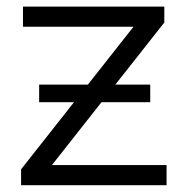

<svg xmlns="http://www.w3.org/2000/svg" viewBox="-20 -545 551 565"><path d="M42 0V-46.7L391.8 -490.4L407.1 -466.3H47.6V-525.5H463.5V-478.8L113.8 -35.1L95.5 -59.2H470.2V0ZM95.2 -244.3V-296.1H422.1V-244.3Z"/></svg>

Font: Montserrat Alternates Thin
Style: Regular
Weight: 100
Designer: Julieta Ulanovsky
Foundry: Julieta Ulanovsky
Version: Version 9.000